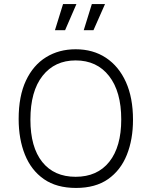

<svg xmlns="http://www.w3.org/2000/svg" viewBox="-20 -915 748 947"><path d="M355 12Q259 12 196.5 -31.5Q134 -75 103 -152Q72 -229 72 -328Q72 -441 108 -517.5Q144 -594 207.5 -633Q271 -672 353 -672Q439 -672 502.5 -630Q566 -588 601 -510.5Q636 -433 636 -324Q636 -227 605.5 -151Q575 -75 513 -31.5Q451 12 355 12ZM353 -43Q460 -43 519 -117Q578 -191 578 -326Q578 -463 518 -540Q458 -617 353 -617Q250 -617 190 -541Q130 -465 130 -325Q130 -189 188.5 -116Q247 -43 353 -43ZM301 -766H251L291 -895H357ZM441 -766H393L433 -895H498Z"/></svg>

Font: Bricolage Grotesque 12pt ExtraLight
Style: Regular
Weight: 200
Designer: Mathieu Triay
Foundry: Atelier Triay
Version: Version 1.001; ttfautohint (v1.8.4.7-5d5b);gftools[0.9.33.de